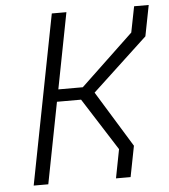

<svg xmlns="http://www.w3.org/2000/svg" viewBox="-52 -777 725 825"><g transform="rotate(-5 310.0 -365.0)"><path d="M415 0H478L504 -133L355.5 -375L594 -597L620 -730H557L535 -618.5L307 -402.5H201.5L265 -730H202L60 0H123L191 -350H295L439 -124Z"/></g></svg>

Font: Monaspace Krypton ExtraLight
Style: Italic
Weight: 200
Italic angle: -11°
Designer: Riley Cran & the Lettermatic Team
Foundry: Lettermatic
Version: Version 1.101 (Monaspace Krypton)